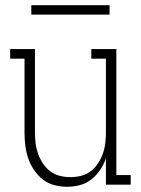

<svg xmlns="http://www.w3.org/2000/svg" viewBox="-20 -708 540 736"><path d="M237 8Q212 8 187.5 1.5Q163 -5 143.5 -20.5Q124 -36 110 -57Q96 -78 88 -101.5Q80 -125 77 -150Q74 -175 74 -200V-483H19V-520H114V-200Q114 -179 116.5 -158.5Q119 -138 126 -118.5Q133 -99 144.5 -81.5Q156 -64 172.5 -51.5Q189 -39 209 -34Q229 -29 250 -29Q271 -29 291 -34Q311 -39 327.5 -51.5Q344 -64 355.5 -81.5Q367 -99 374 -118.5Q381 -138 383.5 -158.5Q386 -179 386 -200V-483H330V-520H426V-37H481V0H386V-101Q378 -78 364 -57Q350 -36 330.5 -20.5Q311 -5 286.5 1.5Q262 8 237 8ZM100 -652V-688H400V-652Z"/></svg>

Font: Iosevka Curly Slab Extralight
Style: Regular
Weight: 200
Monospace: yes
Designer: Belleve Invis
Foundry: Belleve Invis
Version: Version 22.1.2; ttfautohint (v1.8.4)